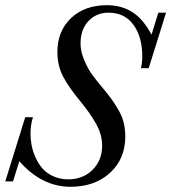

<svg xmlns="http://www.w3.org/2000/svg" viewBox="-47 -696 650 729"><path d="M220.7 13.2Q111.3 13.2 26.4 -84L2.4 -7.3H-26.9L48.8 -251H78.1Q68.8 -221.7 68.8 -188Q68.8 -167 73 -144.8Q77.1 -122.6 87.6 -98.9Q98.1 -75.2 113.8 -56.9Q129.4 -38.6 155 -26.9Q180.7 -15.1 212.4 -15.1Q267.6 -15.1 304.2 -51Q340.8 -86.9 340.8 -143.1Q340.8 -184.1 318.6 -224.4Q296.4 -264.6 260.7 -308.1Q212.9 -365.7 191.9 -406.7Q170.9 -447.8 170.9 -498.5Q170.9 -578.1 222.7 -627.2Q274.4 -676.3 358.9 -676.3Q414.1 -676.3 455.3 -650.1Q496.6 -624 528.3 -564.5L554.2 -647.9H583.5L517.6 -437H488.3Q493.2 -459.5 493.2 -481.9Q493.2 -556.2 459.5 -602.1Q425.8 -647.9 365.2 -647.9Q318.8 -647.9 288.8 -616Q258.8 -584 258.8 -530.8Q258.8 -501 272.5 -468.5Q286.1 -436 300.8 -415.5Q315.4 -395 340.3 -365.2Q363.3 -337.9 376.7 -319.3Q390.1 -300.8 403.6 -277.1Q417 -253.4 422.9 -229.2Q428.7 -205.1 428.7 -177.7Q428.7 -92.8 370.8 -39.8Q313 13.2 220.7 13.2Z"/></svg>

Font: Elstob
Style: Italic
Weight: 400
Italic angle: -20°
Designer: Peter S. Baker
Version: Version 1.015